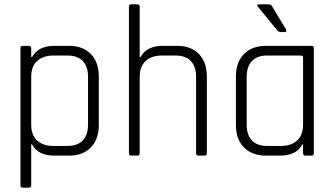

<svg xmlns="http://www.w3.org/2000/svg" viewBox="-20 -723 1553 892"><path d="M114 149H85Q75 149 75 138V-498Q75 -510 85 -510H114Q125 -510 125 -498V-458H129Q157 -510 233 -510H301Q365 -510 402 -472Q439 -434 439 -368V-142Q439 -76 402 -38Q365 0 301 0H233Q157 0 129 -52H125V138Q125 149 114 149ZM228 -45H294Q340 -45 364.5 -70.5Q389 -96 389 -144V-366Q389 -414 364.5 -439.5Q340 -465 294 -465H228Q180 -465 152.5 -439.5Q125 -414 125 -367V-143Q125 -96 152.5 -70.5Q180 -45 228 -45Z M618 0H589Q579 0 579 -12V-691Q579 -703 589 -703H618Q629 -703 629 -691V-458H633Q661 -510 737 -510H803Q867 -510 904 -472Q941 -434 941 -368V-12Q941 0 931 0H902Q891 0 891 -12V-366Q891 -413 867 -439Q843 -465 797 -465H732Q684 -465 656.5 -439.5Q629 -414 629 -367V-12Q629 0 618 0Z M1304 -574H1284Q1275 -574 1267 -583L1178 -692Q1174 -696 1175.5 -699.5Q1177 -703 1183 -703H1227Q1241 -703 1245 -692L1309 -586Q1313 -574 1304 -574ZM1280 0H1216Q1151 0 1113.5 -38Q1076 -76 1076 -142V-368Q1076 -434 1113.5 -472Q1151 -510 1216 -510H1428Q1438 -510 1438 -498V-12Q1438 0 1428 0H1399Q1388 0 1388 -12V-52H1384Q1358 0 1280 0ZM1388 -143V-456Q1388 -465 1378 -465H1220Q1174 -465 1150 -439Q1126 -413 1126 -366V-144Q1126 -97 1150 -71Q1174 -45 1220 -45H1285Q1333 -45 1360.5 -70.5Q1388 -96 1388 -143Z"/></svg>

Font: Rajdhani
Style: Regular
Weight: 400
Designer: Satya Rajpurohit, Jyotish Sonowal
Foundry: Indian Type Foundry
Version: Version 1.201 February 1, 2022